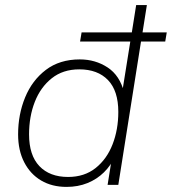

<svg xmlns="http://www.w3.org/2000/svg" viewBox="-20 -725 674 753"><path d="M241 8Q184 8 141.5 -17Q99 -42 75 -88.5Q51 -135 51 -198Q51 -276 78.5 -343Q106 -410 160 -451Q214 -492 293 -492Q354 -492 402 -460.5Q450 -429 467 -362H459L491 -562H294L300 -598H497L514 -705H556L539 -598H634L628 -562H533L444 0H402L420 -113H432Q415 -76 387.5 -49Q360 -22 323 -7Q286 8 241 8ZM247 -31Q311 -31 355 -66Q399 -101 421.5 -159Q444 -217 444 -286Q444 -369 403.5 -411Q363 -453 291 -453Q227 -453 183 -418Q139 -383 116.5 -325.5Q94 -268 94 -198Q94 -116 134.5 -73.5Q175 -31 247 -31Z"/></svg>

Font: Nunito Sans 12pt ExtraLight
Style: Italic
Weight: 200
Italic angle: -9°
Designer: Vernon Adams
Foundry: Vernon Adams
Version: Version 3.101;gftools[0.9.27]